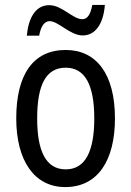

<svg xmlns="http://www.w3.org/2000/svg" viewBox="-20 -750 533 780"><path d="M89 -605H139C146 -643 160 -664 182 -664C217 -664 265 -606 316 -606C366 -606 400 -651 406 -730H355C348 -694 337 -672 314 -672C276 -672 232 -729 180 -729C122 -729 95 -673 89 -605ZM447 -269C447 -450 371 -547 247 -547C114 -547 46 -446 46 -269C46 -98 119 10 245 10C378 10 447 -99 447 -269ZM131 -269C131 -404 166 -475 247 -475C326 -475 363 -404 363 -269C363 -134 326 -62 247 -62C167 -62 131 -135 131 -269Z"/></svg>

Font: Noto Sans Bengali Condensed
Style: Regular
Weight: 400
Width: 3
Designer: Jelle Bosma - Monotype Design Team
Foundry: Monotype Imaging Inc.
Version: Version 2.003